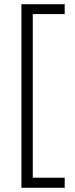

<svg xmlns="http://www.w3.org/2000/svg" viewBox="-20 -735 357 914"><path d="M288 159V111H136V-668H288V-715H82V159Z"/></svg>

Font: Noto Sans Gujarati UI SemiCondensed Light
Style: Regular
Weight: 300
Width: 4
Designer: Jelle Bosma - Monotype Design Team, Universal Thirst
Foundry: Monotype Imaging Inc.
Version: Version 2.106